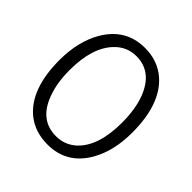

<svg xmlns="http://www.w3.org/2000/svg" viewBox="-183 -803 946 946"><g transform="rotate(45 290.5 -329.5)"><path d="M543.9 -328.1Q543.9 -526.4 444.3 -614.3Q382.8 -668 293 -668Q160.2 -668 89.8 -547.9Q37.1 -457 37.1 -328.1Q37.1 -126 141.6 -40Q202.1 8.8 290 8.8Q424.8 8.8 494.1 -113.3Q543.9 -202.1 543.9 -328.1ZM107.4 -328.1Q107.4 -487.3 181.6 -562.5Q227.5 -609.4 292 -609.4Q401.4 -609.4 448.2 -488.3Q473.6 -419.9 473.6 -328.1Q473.6 -163.1 396.5 -90.8Q351.6 -49.8 290 -49.8Q176.8 -49.8 131.8 -173.8Q107.4 -239.3 107.4 -328.1Z"/></g></svg>

Font: Yaldevi Colombo
Style: Regular
Weight: 400
Designer: Sol Matas, Denzil Rajitha, Kosala Senevirathne and Pathum Egodawatta
Foundry: Mooniak
Version: Version 1.020 ; ttfautohint (v1.6)